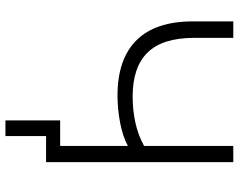

<svg xmlns="http://www.w3.org/2000/svg" viewBox="-108 -638 898 723"><g transform="rotate(90 341.5 -276.0)"><path d="M492 153H433V-53H529V-308Q494 -289 442.5 -279Q391 -269 339 -269Q202 -269 131 -340.5Q60 -412 60 -553V-705H122V-559Q122 -439 177 -382.5Q232 -326 343 -326Q393 -326 440 -336Q487 -346 529 -369V-705H590V0H492Z"/></g></svg>

Font: Mulish Light
Style: Regular
Weight: 300
Designer: Vernon Adams
Foundry: Vernon Adams
Version: Version 3.603; ttfautohint (v1.8.3)